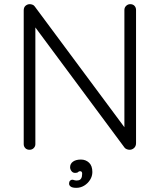

<svg xmlns="http://www.w3.org/2000/svg" viewBox="-20 -720 768 923"><path d="M606 -700Q619 -700 626.5 -692Q634 -684 634 -672V-32Q634 -17 624.5 -8.5Q615 0 603 0Q597 0 590 -2.5Q583 -5 579 -10L133 -611L150 -620V-27Q150 -16 142 -8Q134 0 122 0Q109 0 101.5 -8Q94 -16 94 -27V-670Q94 -685 103 -692.5Q112 -700 123 -700Q129 -700 136 -697.5Q143 -695 147 -689L588 -95L578 -77V-672Q578 -684 586.5 -692Q595 -700 606 -700ZM424 107Q424 127 413 144.5Q402 162 384.5 172.5Q367 183 347 183Q328 183 320 177Q312 171 312 163Q312 154 316.5 149Q321 144 327 144Q332 144 338.5 146.5Q345 149 356 147Q365 146 370 138Q375 130 375 115Q375 103 365 103Q359 103 355.5 107Q352 111 343 111Q331 112 324 103Q317 94 317 84Q317 67 331 57Q345 47 369 47Q392 47 408 62Q424 77 424 107Z"/></svg>

Font: zvoove
Style: Regular
Weight: 400
Designer: Vernon Adams (Nunito) & Andrew Paglinawan (Quicksand)
Foundry: zvoove
Version: Version 3.006